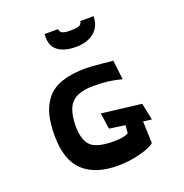

<svg xmlns="http://www.w3.org/2000/svg" viewBox="-210 -1447 1578 1651"><g transform="rotate(-20 579.0 -621.5)"><path d="M600 -1064Q489 -1064 430 -1110.5Q371 -1157 380 -1261H502Q507 -1233 528 -1223Q549 -1213 600 -1213Q658 -1213 680.5 -1222.5Q703 -1232 707 -1261H799L828 -1262Q828 -1168 764.5 -1116Q701 -1064 600 -1064ZM996 -255 919 -265 926 -65Q894 -34 793.5 -7.5Q693 19 588 19Q381 19 271.5 -84Q162 -187 162 -410Q162 -521 182.5 -600Q203 -679 252.5 -740.5Q302 -802 392 -832.5Q482 -863 614 -863Q656 -863 752 -853.5Q848 -844 857 -843L878 -666Q766 -698 623 -698Q482 -698 421 -636Q360 -574 360 -412Q365 -286 422 -238Q479 -190 623 -190Q721 -190 760 -215L766 -287L622 -307L601 -454L964 -410Z"/></g></svg>

Font: OpenDyslexic
Style: Bold
Weight: 800
Designer: Abbie Gonzalez
Version: Version 0.920;hotconv 1.0.109;makeotfexe 2.5.65596